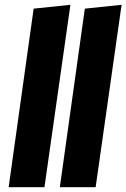

<svg xmlns="http://www.w3.org/2000/svg" viewBox="-20 -779 526 799"><path d="M165 0H16L120 -743L273 -759ZM378 0H229L333 -743L486 -759Z"/></svg>

Font: Trujillo ExtraBold
Style: Italic
Weight: 800
Italic angle: -8°
Designer: Fira Sans original fonts by bBox Type GmbH, Carrois Corporate GbR, & Edenspiekermann AG / Changes by Cristiano Sobral
Foundry: Fira Sans original fonts by bBox Type GmbH, Carrois Corporate GbR, & Edenspiekermann AG / Changes by Cristiano Sobral
Version: Version 4.301;July 28, 2020;FontCreator 13.0.0.2655 64-bit